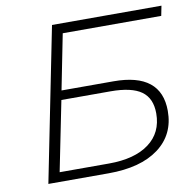

<svg xmlns="http://www.w3.org/2000/svg" viewBox="-78 -781 882 862"><g transform="rotate(-10 362.5 -350.0)"><path d="M214 -700H713L704 -655H255L205 -403H442Q659 -403 659 -230Q659 -122 577 -61Q495 0 349 0H74ZM358 -43Q475 -43 540.5 -91.5Q606 -140 606 -228Q606 -297 561.5 -329Q517 -361 421 -361H197L133 -43Z"/></g></svg>

Font: Montserrat Alternates Light
Style: Italic
Weight: 300
Italic angle: -11.3°
Designer: Julieta Ulanovsky
Foundry: Julieta Ulanovsky
Version: Version 7.200